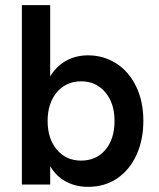

<svg xmlns="http://www.w3.org/2000/svg" viewBox="-20 -717 619 746"><path d="M175 -71V0H65V-697H175V-420Q199 -460 237 -481Q275 -502 322 -502Q382 -502 431 -471Q480 -440 508.5 -382Q537 -324 537 -247Q537 -174 510.5 -115.5Q484 -57 435.5 -24Q387 9 322 9Q276 9 238 -10.5Q200 -30 175 -71ZM425 -247Q425 -316 389 -358.5Q353 -401 295 -401Q237 -401 201 -358.5Q165 -316 165 -247Q165 -178 201 -135.5Q237 -93 295 -93Q354 -93 389.5 -135Q425 -177 425 -247Z"/></svg>

Font: Hanken Grotesk SemiBold
Style: Regular
Weight: 600
Designer: Alfredo Marco Pradil
Foundry: Hanken Design Co.
Version: Version 3.014